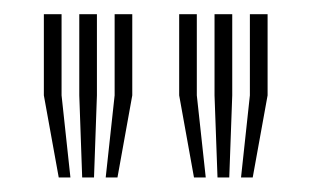

<svg xmlns="http://www.w3.org/2000/svg" viewBox="-20 -820 440 271"><path d="M129.2 -569.5 141.8 -685.4V-800H166.7V-685.4L145.8 -569.5ZM62.9 -569.5 41.9 -685.4V-800H66.9V-685.4L79.4 -569.5ZM96 -569.5 91.9 -685.4V-800H116.8V-685.4L112.7 -569.5ZM320.2 -569.5 332.7 -685.4V-800H357.7V-685.4L336.7 -569.5ZM253.8 -569.5 232.9 -685.4V-800H257.8V-685.4L270.4 -569.5ZM287 -569.5 282.8 -685.4V-800H307.8V-685.4L303.6 -569.5Z"/></svg>

Font: Big Shoulders Inline Display SC Thin
Style: Regular
Weight: 100
Designer: Patric King
Foundry: XO Type Co
Version: Version 2.002